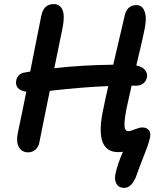

<svg xmlns="http://www.w3.org/2000/svg" viewBox="-20 -703 806 934"><path d="M117.2 38.1Q85.9 38.1 71.3 11.7Q56.6 -14.6 68.8 -66.9Q83.5 -133.8 107.9 -256.8Q50.3 -265.6 59.1 -313Q66.4 -344.2 99.1 -350.1Q103.5 -351.1 112.8 -352.5Q122.1 -354 127 -355Q128.4 -362.3 148.7 -465.1Q168.9 -567.9 180.2 -623Q186 -654.3 201.2 -668.7Q216.3 -683.1 242.2 -683.1Q272 -683.1 283.9 -655Q295.9 -627 285.2 -571.8Q279.8 -546.4 265.9 -477.1Q252 -407.7 244.1 -371.1Q379.9 -386.7 530.8 -388.2Q579.1 -592.8 585 -620.1Q595.2 -678.2 644 -678.2Q671.4 -678.2 683.1 -648.2Q694.8 -618.2 684.1 -564Q677.2 -526.4 643.1 -384.8Q672.4 -378.4 685.5 -362.3Q698.7 -346.2 694.8 -326.2Q690.9 -308.1 676.8 -297.1Q662.6 -286.1 642.1 -286.1H620.1Q597.7 -186 595.2 -173.8Q586.9 -130.9 585.7 -106.9Q584.5 -83 589.4 -74Q594.2 -64.9 606 -64.9Q614.3 -64.9 636.5 -74Q658.7 -83 671.9 -83Q693.8 -83 704.1 -70.1Q714.4 -57.1 710 -35.2Q706.5 -16.6 696 12.5Q685.5 41.5 669.9 80.8Q654.3 120.1 646 145Q623.5 210.9 584 210.9Q557.6 210.9 546.9 191.7Q536.1 172.4 541 146Q550.3 98.6 578.1 35.2Q564.5 37.1 555.2 37.1Q441.9 37.1 479 -155.8Q493.7 -228.5 506.8 -284.2Q386.2 -279.8 222.2 -261.2Q211.9 -210.4 194.6 -125.2Q177.2 -40 170.9 -7.8Q166.5 12.7 151.9 25.4Q137.2 38.1 117.2 38.1Z"/></svg>

Font: Shantell Sans Bouncy
Style: Italic
Weight: 500
Italic angle: -11.31°
Designer: Stephen Nixon, Anya Danilova, Shantell Martin
Foundry: Arrow Type
Version: Version 1.006;[9816181b4]